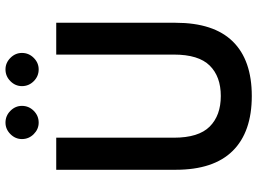

<svg xmlns="http://www.w3.org/2000/svg" viewBox="-139 -786 938 700"><g transform="rotate(-90 330.0 -436.0)"><path d="M330 13Q199 13 130 -56.5Q61 -126 61 -265V-700H178V-271Q178 -181 218.5 -140.5Q259 -100 330 -100Q401 -100 441 -140.5Q481 -181 481 -271V-700H597V-265Q597 -126 529 -56.5Q461 13 330 13ZM427 -764Q402 -764 384 -782Q366 -800 366 -825Q366 -849 384 -867Q402 -885 427 -885Q451 -885 469 -867Q487 -849 487 -825Q487 -800 469 -782Q451 -764 427 -764ZM233 -764Q209 -764 191 -782Q173 -800 173 -825Q173 -849 191 -867Q209 -885 233 -885Q258 -885 276 -867Q294 -849 294 -825Q294 -800 276 -782Q258 -764 233 -764Z"/></g></svg>

Font: Zen Kaku Gothic New
Style: Bold
Weight: 700
Designer: Yoshimichi Ohira
Foundry: Positype
Version: Version 1.002